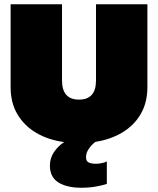

<svg xmlns="http://www.w3.org/2000/svg" viewBox="-20 -664 744 904"><path d="M363 220Q295 220 255 195Q215 170 215 116Q215 80 234.5 51.5Q254 23 282 5Q208 -5 151.5 -38Q95 -71 62.5 -125Q30 -179 30 -254V-644H272V-285Q272 -195 352 -195Q432 -195 432 -285V-644H674V-254Q674 -181 642.5 -127Q611 -73 555.5 -40Q500 -7 429 4Q410 19 397.5 37.5Q385 56 385 76Q385 95 397.5 101Q410 107 432 107Q445 107 459.5 104Q474 101 483 96V202Q466 208 433.5 214Q401 220 363 220Z"/></svg>

Font: Kanit Black
Style: Regular
Weight: 900
Designer: Katatrad Team
Foundry: CadsonDemak
Version: Version 2.000; ttfautohint (v1.8.3)